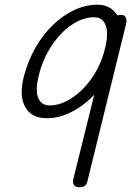

<svg xmlns="http://www.w3.org/2000/svg" viewBox="-20 -792 578 812"><path d="M315 0Q299 0 292.5 -10.5Q286 -21 290 -34L455 -700Q459 -714 467 -721.5Q475 -729 492 -729Q507 -729 512 -718Q517 -707 513 -690L350 -27Q349 -18 342 -9Q335 0 315 0ZM178 -292Q113 -292 86.5 -339.5Q60 -387 81 -469Q98 -534 129.5 -589.5Q161 -645 203.5 -686Q246 -727 294 -749.5Q342 -772 391 -772Q434 -772 459.5 -747.5Q485 -723 492.5 -682.5Q500 -642 488 -595Q472 -530 440.5 -475Q409 -420 366.5 -379Q324 -338 275.5 -315Q227 -292 178 -292ZM191 -346Q239 -347 287 -379.5Q335 -412 372.5 -468Q410 -524 426 -595Q434 -628 432.5 -656Q431 -684 418 -701.5Q405 -719 378 -719Q330 -719 282.5 -686.5Q235 -654 197.5 -597.5Q160 -541 143 -469Q134 -431 136 -403.5Q138 -376 152 -361Q166 -346 191 -346Z"/></svg>

Font: Edu TAS Beginner
Style: Regular
Weight: 400
Designer: Tina and Corey Anderson
Foundry: Google for Education
Version: Version 1.003